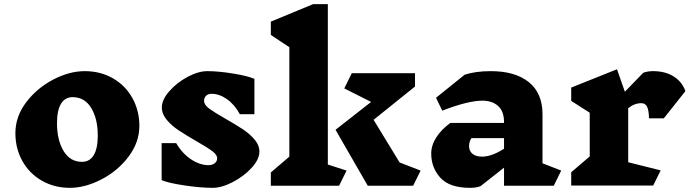

<svg xmlns="http://www.w3.org/2000/svg" viewBox="-20 -893 3315 923"><path d="M650 -288Q650 -209 598 -140Q546 -71 467.5 -30.5Q389 10 316 10Q241 10 181 -24.5Q121 -59 87.5 -119Q54 -179 54 -253Q54 -333 106 -401.5Q158 -470 236 -510.5Q314 -551 387 -551Q463 -551 523 -516.5Q583 -482 616.5 -421.5Q650 -361 650 -288ZM254 -301Q254 -220 285.5 -167.5Q317 -115 374 -115Q411 -115 430.5 -147Q450 -179 450 -241Q450 -322 418.5 -374Q387 -426 329 -426Q293 -426 273.5 -394.5Q254 -363 254 -301Z M923 -215Q871 -245 838 -267Q805 -289 781.5 -317Q758 -345 758 -377Q758 -413 793.5 -454Q829 -495 881 -523Q933 -551 977 -551Q1030 -551 1100.5 -539.5Q1171 -528 1203 -514V-344H1133Q1108 -390 1071.5 -416Q1035 -442 997 -442Q980 -442 970.5 -432.5Q961 -423 961 -408Q961 -389 985.5 -371Q1010 -353 1066 -321Q1117 -292 1149 -270.5Q1181 -249 1204 -222Q1227 -195 1227 -164Q1227 -127 1190 -86.5Q1153 -46 1099.5 -18Q1046 10 1002 10Q945 10 867.5 -1.5Q790 -13 757 -27V-205H827Q856 -155 898.5 -127Q941 -99 983 -99Q1001 -99 1012.5 -108.5Q1024 -118 1024 -132Q1024 -149 1000.5 -166.5Q977 -184 923 -215Z M1646 -73 1610 0H1282V-64L1371 -140V-666L1282 -725V-789L1485 -873H1556V-102ZM1966 0H1748L1593 -269L1764 -403L1635 -468L1671 -541H1975V-477L1776 -317L1901 -112L2002 -73Z M2642 0H2403V-87L2290 2Q2270 10 2240 10Q2141 10 2097 -38.5Q2053 -87 2053 -155Q2053 -194 2077 -232Q2101 -270 2145 -302H2403V-306Q2403 -358 2374.5 -383.5Q2346 -409 2299 -409Q2230 -409 2106 -361L2076 -423L2214 -534Q2267 -551 2339 -551Q2457 -551 2522.5 -498Q2588 -445 2588 -344V-108L2678 -73ZM2403 -178V-229H2246Q2235 -211 2235 -190Q2235 -167 2251.5 -153.5Q2268 -140 2297 -140Q2344 -140 2403 -178Z M3000 -373V-113L3156 -74L3120 -1H2726V-65L2815 -141V-351L2726 -408V-472L2946 -560L2984 -452L3072 -543Q3093 -551 3119 -551Q3178 -551 3218.5 -525.5Q3259 -500 3275 -455L3171 -324H3100Q3099 -364 3090.5 -380.5Q3082 -397 3063 -397Q3030 -397 3000 -373Z"/></svg>

Font: Inknut Antiqua ExtraBold
Style: Regular
Weight: 800
Designer: Claus Eggers Sørensen
Foundry: Claus Eggers Sørensen
Version: Version 1.003; ttfautohint (v1.8.2) -l 8 -r 50 -G 200 -x 14 